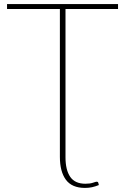

<svg xmlns="http://www.w3.org/2000/svg" viewBox="-20 -723 613 941"><path d="M301 48Q301 110 324.2 143.8Q347.5 177.5 398.5 177.5Q421.5 177.5 435.8 172.5Q450 167.5 454 167.5Q456 167.5 458.5 168.5Q461 169.5 462 174L464.5 184Q447 191 431.2 194.5Q415.5 198 396.5 198Q332.5 198 303 158Q273.5 118 273.5 46V-679H14.5V-703H558.5V-679H301Z"/></svg>

Font: Lato ExtraLight
Style: Regular
Weight: 275
Designer: Lukasz Dziedzic with Adam Twardoch and Botio Nikoltchev
Foundry: tyPoland Lukasz Dziedzic
Version: Version 2.015; 2015-08-06; http://www.latofonts.com/